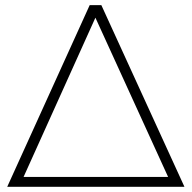

<svg xmlns="http://www.w3.org/2000/svg" viewBox="-20 -719 738 739"><path d="M689.9 0H7.8L325.2 -699.2H370.1ZM627 -38.1 347.2 -650.9 70.8 -38.1Z"/></svg>

Font: Montserrat Ultra Light
Style: Regular
Weight: 200
Designer: Julieta Ulanovsky
Foundry: Julieta Ulanovsky
Version: Version 3.001;PS 003.001;hotconv 1.0.70;makeotf.lib2.5.58329